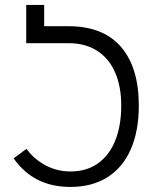

<svg xmlns="http://www.w3.org/2000/svg" viewBox="-20 -745 640 776"><path d="M35 -105 87 -143.5Q117.5 -101.5 164 -76.8Q210.5 -52 265 -52Q330 -52 376 -84.8Q422 -117.5 446 -177.5Q470 -237.5 470 -318.5Q470 -396 445 -452.8Q420 -509.5 372.2 -540Q324.5 -570.5 257 -570.5H86V-725H158.5V-639H257Q397 -639 469 -555.5Q541 -472 541 -318.5Q541 -215.5 508.5 -141.5Q476 -67.5 413.8 -28.5Q351.5 10.5 265 10.5Q190 10.5 133.2 -18Q76.5 -46.5 35 -105Z"/></svg>

Font: JuliaMono
Style: Regular
Weight: 400
Monospace: yes
Designer: cormullion
Foundry: corm
Version: Version 0.055; ttfautohint (v1.8.4)